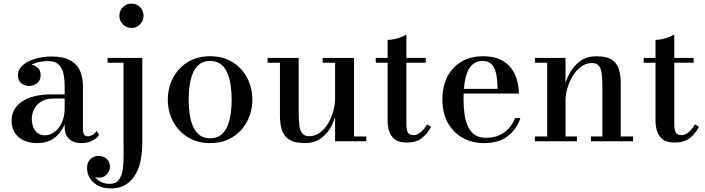

<svg xmlns="http://www.w3.org/2000/svg" viewBox="-20 -780 3892 1060"><path d="M429 10Q403.5 10 382.5 0.8Q361.5 -8.5 349.2 -28Q337 -47.5 337 -78.5V-304.5Q337 -340.5 330.5 -372Q324 -403.5 304.2 -423.2Q284.5 -443 244.5 -443Q224.5 -443 201.5 -438.8Q178.5 -434.5 158.2 -425.2Q138 -416 125 -401Q112 -386 112 -364.5H80Q80 -391.5 98.8 -407.8Q117.5 -424 140.5 -424Q165.5 -424 185 -409Q204.5 -394 204.5 -366.5Q204.5 -335 184.5 -320.2Q164.5 -305.5 140.5 -305.5Q114.5 -305.5 96.8 -320.8Q79 -336 79 -364.5Q79 -389.5 94.8 -408.5Q110.5 -427.5 137 -440.8Q163.5 -454 196.2 -461Q229 -468 263 -468Q334 -468 371.8 -444.8Q409.5 -421.5 423.8 -384.2Q438 -347 438 -304.5V-65.5Q438 -49.5 443.5 -38.5Q449 -27.5 466.5 -27.5Q477.5 -27.5 491.8 -35.8Q506 -44 513.5 -57.5L527 -34.5Q513.5 -15.5 488.8 -2.8Q464 10 429 10ZM186.5 10Q121.5 10 82.8 -23.2Q44 -56.5 44 -113.5Q44 -180.5 102.2 -219.8Q160.5 -259 267 -259H383.5V-236H275.5Q233.5 -236 207 -219.2Q180.5 -202.5 168 -176.8Q155.5 -151 155.5 -124Q155.5 -99.5 163.5 -78.8Q171.5 -58 187.8 -45.5Q204 -33 228 -33Q253.5 -33 278.5 -50Q303.5 -67 320.2 -100.5Q337 -134 337 -183.5H352.5Q352.5 -126.5 332 -82.8Q311.5 -39 274.5 -14.5Q237.5 10 186.5 10Z M591.5 260Q550 260 520.8 244.5Q491.5 229 476 203.2Q460.5 177.5 460.5 148Q460.5 115.5 479.5 98Q498.5 80.5 524.5 80.5Q539.5 80.5 553.8 87Q568 93.5 577.5 106.8Q587 120 587 141Q587 163 570.2 182Q553.5 201 525.5 201Q509 201 494.2 194.2Q479.5 187.5 470.5 175.8Q461.5 164 461.5 148H487.5Q487.5 171.5 500.2 191.2Q513 211 535 223Q557 235 585 235Q619.5 235 636 213.2Q652.5 191.5 657.8 155Q663 118.5 662.5 73Q662 27.5 662 -20V-433.5H574V-460H765.5V11.5Q765.5 60.5 756.5 105.2Q747.5 150 727 184.8Q706.5 219.5 673.5 239.8Q640.5 260 591.5 260ZM706 -625.5Q678 -625.5 658.5 -645.5Q639 -665.5 639 -693Q639 -721 658.5 -740.5Q678 -760 706 -760Q734 -760 753.2 -740.5Q772.5 -721 772.5 -693Q772.5 -665.5 753.2 -645.5Q734 -625.5 706 -625.5Z M1140.5 10Q1068.5 10 1016 -23Q963.5 -56 935 -110.5Q906.5 -165 906.5 -230Q906.5 -295 935 -349.5Q963.5 -404 1016 -436.8Q1068.5 -469.5 1140.5 -469.5Q1212 -469.5 1264.2 -436.8Q1316.5 -404 1344.8 -349.5Q1373 -295 1373 -230Q1373 -165 1344.8 -110.5Q1316.5 -56 1264.2 -23Q1212 10 1140.5 10ZM1140.5 -16.5Q1177 -16.5 1200.2 -35.2Q1223.5 -54 1236.2 -85.2Q1249 -116.5 1254 -154.5Q1259 -192.5 1259 -230Q1259 -268 1254 -305.8Q1249 -343.5 1236.2 -374.8Q1223.5 -406 1200.2 -424.8Q1177 -443.5 1140.5 -443.5Q1103.5 -443.5 1080.2 -424.8Q1057 -406 1044.2 -374.8Q1031.5 -343.5 1026.5 -305.8Q1021.5 -268 1021.5 -230Q1021.5 -192.5 1026.5 -154.5Q1031.5 -116.5 1044.2 -85.2Q1057 -54 1080.2 -35.2Q1103.5 -16.5 1140.5 -16.5Z M1663.5 10Q1606 10 1576 -9.8Q1546 -29.5 1535.8 -63.5Q1525.5 -97.5 1525.5 -141V-433.5H1457.5V-460H1629V-157Q1629 -115 1633 -86.2Q1637 -57.5 1649.5 -42.8Q1662 -28 1687 -28Q1720 -28 1746.5 -47.8Q1773 -67.5 1791.8 -99Q1810.5 -130.5 1820.2 -166.8Q1830 -203 1830 -235.5L1846 -237Q1846 -203.5 1837 -161.2Q1828 -119 1807.2 -80Q1786.5 -41 1751.2 -15.5Q1716 10 1663.5 10ZM1830 0V-433.5H1761.5V-460H1934.5V-26.5H2002V0Z M2225.5 7Q2182 7 2159.5 -10.8Q2137 -28.5 2128.5 -56Q2120 -83.5 2120 -113V-560Q2146 -560 2175.8 -569Q2205.5 -578 2223.5 -590V-98Q2223.5 -60.5 2232.5 -47.2Q2241.5 -34 2263.5 -34Q2285 -34 2304.8 -51.8Q2324.5 -69.5 2337.5 -93.5L2360 -80Q2339.5 -41 2308.5 -17Q2277.5 7 2225.5 7ZM2054.5 -433.5V-460H2330.5V-433.5Z M2652 10Q2587.5 10 2535.5 -18.5Q2483.5 -47 2453 -100.8Q2422.5 -154.5 2422.5 -230Q2422.5 -305.5 2451 -359Q2479.5 -412.5 2529.8 -441Q2580 -469.5 2645.5 -469.5Q2717.5 -469.5 2761.2 -440.8Q2805 -412 2824.8 -365Q2844.5 -318 2844.5 -263.5H2490V-289.5H2727Q2726.5 -314.5 2724.2 -341.5Q2722 -368.5 2714.2 -391.5Q2706.5 -414.5 2690.2 -429Q2674 -443.5 2645.5 -443.5Q2613 -443.5 2592.2 -427Q2571.5 -410.5 2560 -381.2Q2548.5 -352 2543.8 -314Q2539 -276 2539 -233Q2539 -188.5 2544.5 -149.8Q2550 -111 2563.8 -81.5Q2577.5 -52 2601.2 -35.8Q2625 -19.5 2662 -19.5Q2724.5 -19.5 2764.8 -49.8Q2805 -80 2823.5 -128H2853Q2833.5 -68.5 2784.5 -29.2Q2735.5 10 2652 10Z M3102 -460V-26.5H3165V0H2933V-26.5H3001V-433.5H2933V-460ZM3407 -319.5V-26.5H3475V0H3242.5V-26.5H3305.5V-303Q3305.5 -345 3301.8 -373.8Q3298 -402.5 3285.8 -417.2Q3273.5 -432 3248 -432Q3215.5 -432 3188.5 -412.2Q3161.5 -392.5 3142.2 -361Q3123 -329.5 3112.5 -293.5Q3102 -257.5 3102 -224.5L3084.5 -223Q3084.5 -256.5 3094.8 -298.5Q3105 -340.5 3127.2 -379.5Q3149.5 -418.5 3185 -444Q3220.5 -469.5 3271.5 -469.5Q3329 -469.5 3358 -450.2Q3387 -431 3397 -397Q3407 -363 3407 -319.5Z M3704.5 7Q3661 7 3638.5 -10.8Q3616 -28.5 3607.5 -56Q3599 -83.5 3599 -113V-560Q3625 -560 3654.8 -569Q3684.5 -578 3702.5 -590V-98Q3702.5 -60.5 3711.5 -47.2Q3720.5 -34 3742.5 -34Q3764 -34 3783.8 -51.8Q3803.5 -69.5 3816.5 -93.5L3839 -80Q3818.5 -41 3787.5 -17Q3756.5 7 3704.5 7ZM3533.5 -433.5V-460H3809.5V-433.5Z"/></svg>

Font: Bodoni Moda 9pt Medium
Style: Regular
Weight: 500
Designer: Owen Earl
Foundry: indestructible type
Version: Version 2.005